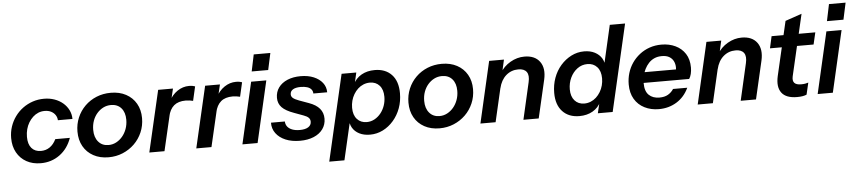

<svg xmlns="http://www.w3.org/2000/svg" viewBox="-49 -1058 7097 1588"><g transform="rotate(-5 3499.5 -264.0)"><path d="M253 10Q185 10 134 -18.5Q83 -47 54.5 -98.5Q26 -150 26 -218Q26 -268 41 -313Q56 -358 83.5 -396Q111 -434 148.5 -461.5Q186 -489 230.5 -504Q275 -519 325 -519Q371 -519 411 -505Q451 -491 481 -465.5Q511 -440 528 -405.5Q545 -371 545 -332H424Q423 -356 410 -375.5Q397 -395 374.5 -406.5Q352 -418 321 -418Q293 -418 268.5 -408Q244 -398 223.5 -379Q203 -360 188 -335Q173 -310 165 -280Q157 -250 157 -217Q157 -156 185 -123.5Q213 -91 263 -91Q304 -91 336 -113Q368 -135 389 -178H510Q479 -90 410.5 -40Q342 10 253 10Z M816 10Q744 10 690 -19.5Q636 -49 606.5 -101.5Q577 -154 577 -224Q577 -286 600 -340Q623 -394 664 -434.5Q705 -475 760 -497.5Q815 -520 879 -520Q951 -520 1005 -491Q1059 -462 1089 -410Q1119 -358 1119 -289Q1119 -226 1095.5 -171.5Q1072 -117 1030.5 -76.5Q989 -36 934 -13Q879 10 816 10ZM824 -91Q858 -91 887.5 -106.5Q917 -122 939.5 -148.5Q962 -175 975 -210.5Q988 -246 988 -287Q988 -348 957 -383.5Q926 -419 872 -419Q837 -419 807.5 -404Q778 -389 755.5 -363Q733 -337 720.5 -302.5Q708 -268 708 -227Q708 -165 739.5 -128Q771 -91 824 -91Z M1154 0 1272 -510H1395L1366 -387H1370L1280 0ZM1345 -282 1359 -404Q1387 -459 1432 -489.5Q1477 -520 1529 -520Q1546 -520 1559 -517.5Q1572 -515 1579 -512L1552 -394Q1541 -397 1524 -399.5Q1507 -402 1491 -402Q1429 -402 1393.5 -372Q1358 -342 1345 -282Z M1544 0 1662 -510H1785L1756 -387H1760L1670 0ZM1735 -282 1749 -404Q1777 -459 1822 -489.5Q1867 -520 1919 -520Q1936 -520 1949 -517.5Q1962 -515 1969 -512L1942 -394Q1931 -397 1914 -399.5Q1897 -402 1881 -402Q1819 -402 1783.5 -372Q1748 -342 1735 -282Z M1927 0 2044 -510H2170L2053 0ZM2056 -594 2085 -733H2223L2193 -594Z M2405 12Q2336 12 2285 -9.5Q2234 -31 2205.5 -69.5Q2177 -108 2178 -158H2293Q2294 -133 2308 -115Q2322 -97 2348 -87Q2374 -77 2410 -77Q2456 -77 2481 -93Q2506 -109 2506 -138Q2506 -158 2493 -171Q2480 -184 2452 -194L2376 -222Q2306 -247 2275.5 -279Q2245 -311 2245 -358Q2245 -407 2271.5 -443.5Q2298 -480 2345.5 -500Q2393 -520 2455 -520Q2517 -520 2563.5 -500.5Q2610 -481 2636.5 -447Q2663 -413 2663 -368H2548Q2548 -388 2536 -402.5Q2524 -417 2501.5 -424Q2479 -431 2448 -431Q2406 -431 2383.5 -417Q2361 -403 2361 -377Q2361 -359 2375.5 -346.5Q2390 -334 2425 -321L2505 -292Q2564 -271 2593 -236.5Q2622 -202 2622 -153Q2622 -104 2595 -66.5Q2568 -29 2519 -8.5Q2470 12 2405 12Z M2986 12Q2935 12 2897.5 -7Q2860 -26 2840.5 -59.5Q2821 -93 2823 -136L2835 -137L2756 205H2630L2795 -510H2917L2894 -409L2889 -413Q2912 -463 2959.5 -490Q3007 -517 3070 -517Q3159 -517 3210.5 -462.5Q3262 -408 3262 -308Q3262 -242 3241 -184.5Q3220 -127 3181.5 -82.5Q3143 -38 3093 -13Q3043 12 2986 12ZM2968 -94Q3003 -94 3033 -110.5Q3063 -127 3085 -154.5Q3107 -182 3119 -217Q3131 -252 3131 -290Q3131 -350 3101 -383.5Q3071 -417 3021 -417Q2993 -417 2967.5 -406.5Q2942 -396 2922 -377.5Q2902 -359 2887 -334Q2872 -309 2864.5 -280.5Q2857 -252 2857 -222Q2857 -162 2887.5 -128Q2918 -94 2968 -94Z M3564 10Q3492 10 3438 -19.5Q3384 -49 3354.5 -101.5Q3325 -154 3325 -224Q3325 -286 3348 -340Q3371 -394 3412 -434.5Q3453 -475 3508 -497.5Q3563 -520 3627 -520Q3699 -520 3753 -491Q3807 -462 3837 -410Q3867 -358 3867 -289Q3867 -226 3843.5 -171.5Q3820 -117 3778.5 -76.5Q3737 -36 3682 -13Q3627 10 3564 10ZM3572 -91Q3606 -91 3635.5 -106.5Q3665 -122 3687.5 -148.5Q3710 -175 3723 -210.5Q3736 -246 3736 -287Q3736 -348 3705 -383.5Q3674 -419 3620 -419Q3585 -419 3555.5 -404Q3526 -389 3503.5 -363Q3481 -337 3468.5 -302.5Q3456 -268 3456 -227Q3456 -165 3487.5 -128Q3519 -91 3572 -91Z M3903 0 4020 -510H4143L4116 -390H4119L4029 0ZM4260 0 4330 -306Q4343 -362 4323 -390.5Q4303 -419 4254 -419Q4195 -419 4152 -381.5Q4109 -344 4093 -276L4108 -400Q4140 -455 4196 -487.5Q4252 -520 4313 -520Q4400 -520 4440.5 -464.5Q4481 -409 4460 -316L4387 0Z M4878 0 4901 -98 4906 -95Q4883 -45 4835.5 -17.5Q4788 10 4725 10Q4636 10 4584.5 -45Q4533 -100 4533 -199Q4533 -265 4554 -323Q4575 -381 4613.5 -425Q4652 -469 4702 -494.5Q4752 -520 4809 -520Q4860 -520 4897.5 -500.5Q4935 -481 4955 -447.5Q4975 -414 4972 -371H4960L5040 -720H5167L5001 0ZM4774 -90Q4802 -90 4827.5 -100.5Q4853 -111 4873 -129.5Q4893 -148 4908 -173Q4923 -198 4930.5 -226.5Q4938 -255 4938 -285Q4938 -345 4907.5 -379Q4877 -413 4827 -413Q4780 -413 4743 -385.5Q4706 -358 4685 -313.5Q4664 -269 4664 -217Q4664 -158 4694 -124Q4724 -90 4774 -90Z M5384 10Q5319 10 5266 -16.5Q5213 -43 5183 -93.5Q5153 -144 5153 -215Q5153 -264 5166.5 -309Q5180 -354 5206 -392Q5232 -430 5269 -459Q5306 -488 5352 -504Q5398 -520 5451 -520Q5515 -520 5566.5 -495.5Q5618 -471 5648 -424.5Q5678 -378 5678 -310Q5678 -282 5672 -257.5Q5666 -233 5655 -217H5229L5248 -305H5579L5548 -267Q5555 -295 5554.5 -323Q5554 -351 5542.5 -374Q5531 -397 5507.5 -411Q5484 -425 5446 -425Q5411 -425 5384 -413Q5357 -401 5337 -379.5Q5317 -358 5303.5 -331Q5290 -304 5283.5 -274Q5277 -244 5277 -215Q5277 -148 5309.5 -116.5Q5342 -85 5397 -85Q5440 -85 5468.5 -101.5Q5497 -118 5515 -146H5633Q5598 -71 5532.5 -30.5Q5467 10 5384 10Z M5707 0 5824 -510H5947L5920 -390H5923L5833 0ZM6064 0 6134 -306Q6147 -362 6127 -390.5Q6107 -419 6058 -419Q5999 -419 5956 -381.5Q5913 -344 5897 -276L5912 -400Q5944 -455 6000 -487.5Q6056 -520 6117 -520Q6204 -520 6244.5 -464.5Q6285 -409 6264 -316L6191 0Z M6532 10Q6440 10 6403.5 -39Q6367 -88 6387 -177L6491 -626L6628 -673L6510 -164Q6502 -127 6518 -109.5Q6534 -92 6573 -92Q6593 -92 6607.5 -94.5Q6622 -97 6634 -101L6611 -3Q6598 3 6578.5 6.5Q6559 10 6532 10ZM6343 -411 6365 -510H6728L6705 -411Z M6703 0 6820 -510H6946L6829 0ZM6832 -594 6861 -733H6999L6969 -594Z"/></g></svg>

Font: Instrument Sans SemiBold
Style: Italic
Weight: 600
Italic angle: -13°
Designer: Rodrigo Fuenzalida
Foundry: fragTYPE
Version: Version 1.000;gftools[0.9.28]